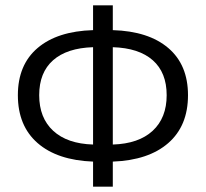

<svg xmlns="http://www.w3.org/2000/svg" viewBox="-20 -688 772 720"><path d="M329 -146V-511Q231 -508 179 -462Q127 -416 127 -331Q127 -246 179.5 -197.5Q232 -149 329 -146ZM403 -511V-146Q500 -149 552.5 -197.5Q605 -246 605 -331Q605 -416 553 -462Q501 -508 403 -511ZM329 12V-82Q195 -87 121 -151.5Q47 -216 47 -331Q47 -445 121 -508Q195 -571 329 -575V-668H403V-575Q537 -571 611 -508Q685 -445 685 -331Q685 -216 611 -151.5Q537 -87 403 -82V12Z"/></svg>

Font: Toshiba Sans
Style: Regular
Weight: 400
Designer: Paul D. Hunt
Foundry: Toshiba Corporation
Version: Version 2.020;PS 2.0;hotconv 1.0.86;makeotf.lib2.5.63406